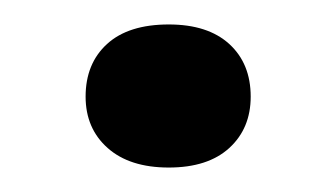

<svg xmlns="http://www.w3.org/2000/svg" viewBox="-20 -387 275 157"><path d="M118 -250Q86 -250 68 -266Q50 -282 50 -308Q50 -335 67.5 -351Q85 -367 118 -367Q150 -367 167.5 -351Q185 -335 185 -308Q185 -282 167.5 -266Q150 -250 118 -250Z"/></svg>

Font: Red Rose Medium
Style: Regular
Weight: 500
Designer: Jaikishan Patel
Version: Version 2.000